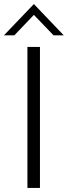

<svg xmlns="http://www.w3.org/2000/svg" viewBox="-50 -929 336 949"><path d="M85.5 -697H147.5V0H85.5ZM117.5 -909 265 -754.5H214.5L117.5 -855.5L21 -754.5H-30.5Z"/></svg>

Font: HK Grotesk Light
Style: Regular
Weight: 300
Designer: Alfredo Marco Pradil
Foundry: Hanken Design Co.
Version: Version 3.001